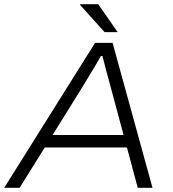

<svg xmlns="http://www.w3.org/2000/svg" viewBox="-35 -889 818 909"><path d="M-15 0 415 -686H498L687 0H617L566 -191H177L58 0ZM214 -250H550L486 -488Q483 -500 478 -517.5Q473 -535 468 -554Q463 -573 458.5 -591.5Q454 -610 450 -624H443Q431 -603 415 -576Q399 -549 384.5 -525.5Q370 -502 362 -488ZM460 -737 344 -866 345 -869H430L522 -737Z"/></svg>

Font: Archivo SemiExpanded ExtraLight
Style: Italic
Weight: 250
Width: 6
Italic angle: -10°
Designer: Hector Gatti
Foundry: Omnibus-Type
Version: Version 2.001